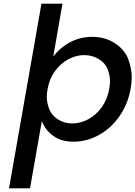

<svg xmlns="http://www.w3.org/2000/svg" viewBox="-20 -760 735 1042"><path d="M269 -453Q305 -501 360 -530.5Q415 -560 480 -560Q552 -560 605 -524.5Q658 -489 676.5 -437.5Q695 -386 695 -341Q695 -311 689 -278Q674 -195 628.5 -129.5Q583 -64 517 -27.5Q451 9 379 9Q314 9 270.5 -21.5Q227 -52 207 -103L143 262H29L205 -740H319ZM573 -278Q577 -300 577 -320Q577 -351 564 -384.5Q551 -418 516 -439.5Q481 -461 437 -461Q394 -461 352 -439Q310 -417 279 -375Q248 -333 238 -276Q234 -254 234 -234Q234 -203 247 -168.5Q260 -134 294.5 -112Q329 -90 372 -90Q416 -90 458.5 -112.5Q501 -135 532 -178Q563 -221 573 -278Z"/></svg>

Font: Fz Poppins Med
Style: Italic
Weight: 500
Italic angle: -10°
Designer: Ninad Kale (Devanagari), Jonny Pinhorn (Latin)
Foundry: Indian Type Foundry
Version: Vit hóa bi Vntype.Com & FontZin.Com